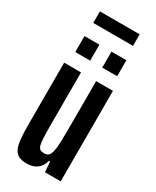

<svg xmlns="http://www.w3.org/2000/svg" viewBox="-210 -871 760 937"><g transform="rotate(30 170.0 -403.0)"><path d="M118 8Q90 8 72.5 -1Q55 -10 46 -30Q37 -50 34 -83Q31 -116 31 -165V-510H126V-217Q126 -169 127.5 -140.5Q129 -112 133.5 -99Q138 -86 146 -82Q154 -78 167 -78Q183 -78 191.5 -86Q200 -94 204.5 -114.5Q209 -135 210 -170.5Q211 -206 211 -261V-510H306V0H217L213 -58H206Q200 -34 187 -19.5Q174 -5 156.5 1.5Q139 8 118 8ZM52 -582V-672H136V-582ZM204 -582V-672H288V-582ZM57 -749V-814H281V-749Z"/></g></svg>

Font: Saira UltraCondensed
Style: Bold
Weight: 700
Width: 1
Designer: Hector Gatti with collaboration of the Omnibus-Type team
Foundry: Omnibus-Type
Version: Version 1.101